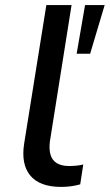

<svg xmlns="http://www.w3.org/2000/svg" viewBox="-20 -725 431 754"><path d="M220 9Q136 9 99 -35.5Q62 -80 75 -162L162 -705H261L176 -170Q172 -139 178.5 -117Q185 -95 203.5 -84Q222 -73 252 -73Q266 -73 280.5 -74.5Q295 -76 307 -79L295 -1Q277 4 258.5 6.5Q240 9 220 9ZM281 -514 314 -705H391L334 -514Z"/></svg>

Font: Nunito Sans 10pt SemiExpanded Medium
Style: Italic
Weight: 500
Width: 6
Italic angle: -9°
Designer: Vernon Adams
Foundry: Vernon Adams
Version: Version 3.101;gftools[0.9.27]